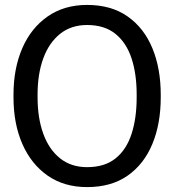

<svg xmlns="http://www.w3.org/2000/svg" viewBox="-20 -741 700 771"><path d="M329.6 10.3Q237.8 10.3 171.6 -35.6Q105.5 -81.5 69.8 -162.8Q34.2 -244.1 34.2 -350.1V-360.4Q34.2 -466.3 69.6 -547.6Q105 -628.9 171.4 -675Q237.8 -721.2 329.6 -721.2Q426.8 -721.2 492.4 -675Q558.1 -628.9 591.8 -547.6Q625.5 -466.3 625.5 -360.4V-350.1Q625.5 -244.1 591.8 -162.8Q558.1 -81.5 492.4 -35.6Q426.8 10.3 329.6 10.3ZM329.6 -69.8Q400.4 -69.8 444.1 -105Q487.8 -140.1 508.3 -203.4Q528.8 -266.6 528.8 -350.1V-361.3Q528.8 -444.3 508.1 -507.1Q487.3 -569.8 443.4 -605.2Q399.4 -640.6 329.6 -640.6Q265.6 -640.6 221.2 -605Q176.8 -569.3 153.8 -506.6Q130.9 -443.8 130.9 -361.3V-350.1Q130.9 -267.1 153.8 -203.9Q176.8 -140.6 221.2 -105.2Q265.6 -69.8 329.6 -69.8Z"/></svg>

Font: Roboto Slab
Style: Regular
Weight: 400
Designer: Google
Version: Version 2.000; ttfautohint (v1.8.1.43-b0c9)